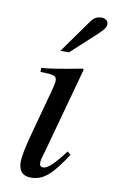

<svg xmlns="http://www.w3.org/2000/svg" viewBox="-78 -692 445 746"><g transform="rotate(10 144.0 -319.0)"><path d="M126 -494H160L248 -575C271 -596 288 -612 288 -627C288 -642 274 -649 263 -649C242 -649 231 -641 220 -626ZM222 -114C179 -57 155 -36 138 -36C130 -36 124 -41 124 -51C124 -65 129 -78 134 -95L228 -438L224 -441C123 -422 103 -419 64 -416V-400C118 -399 128 -396 128 -376C128 -368 124 -350 119 -332L71 -155C56 -99 49 -64 49 -44C49 -7 65 11 98 11C148 11 180 -19 235 -103Z"/></g></svg>

Font: XITS
Style: Italic
Weight: 400
Italic angle: -16.33°
Designer: MicroPress Inc., with final additions and corrections provided by Coen Hoffman, Elsevier (retired)
Version: Version 1.107